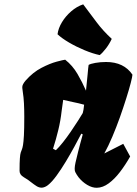

<svg xmlns="http://www.w3.org/2000/svg" viewBox="-20 -866 638 896"><path d="M432.1 10.3Q410.2 10.7 387 -3.2Q363.8 -17.1 346.7 -38.6Q337.4 -50.8 331.3 -63Q325.2 -75.2 332.5 -107.9Q339.4 -137.2 344.5 -157.7Q349.6 -178.2 354.7 -196.8Q359.9 -215.3 366.2 -238.8L359.4 -242.2Q346.2 -216.8 327.4 -182.1Q308.6 -147.5 287.1 -111.8Q265.6 -76.2 244.1 -46.6Q222.7 -17.1 203.6 -2Q189.5 8.8 175.8 9.8Q162.6 10.3 150.4 2.4Q138.2 -5.4 126.5 -14.6Q111.3 -27.3 91.3 -38.8Q71.3 -50.3 71.3 -68.4Q71.3 -108.4 72.8 -127.4Q74.2 -146.5 76.9 -154.5Q79.6 -162.6 82.3 -168.9Q85 -175.3 87.4 -189.2Q89.8 -203.1 91.6 -233.6Q93.3 -264.2 93.3 -321.3Q93.3 -355 91.8 -384Q90.3 -413.1 86.4 -437Q84.5 -449.2 84.2 -454.3Q84 -459.5 84 -460Q84 -471.7 99.6 -490.2Q133.8 -528.8 173.3 -549.3Q212.9 -569.8 243.9 -578.1Q274.9 -586.4 284.2 -587.4Q318.8 -560.1 341.6 -521Q364.3 -481.9 381.3 -442.9Q386.2 -486.3 388.9 -518.8Q391.6 -551.3 393.6 -563Q401.9 -568.4 425 -572.5Q448.2 -576.7 475.1 -576.7Q558.1 -576.7 598.1 -517.6Q597.7 -508.3 590.1 -478.8Q582.5 -449.2 569.3 -407.5Q556.2 -365.7 539.6 -318.8Q522.9 -272 504.2 -227.8Q485.4 -183.6 466.8 -149.9L555.2 -194.8L587.4 -135.7Q565.4 -96.7 540 -63.5Q514.6 -30.3 487.3 -10.3Q460 9.8 432.1 10.3ZM240.7 -165Q255.4 -178.7 273.9 -202.1Q292.5 -225.6 310.8 -252.4Q329.1 -279.3 344 -302.5Q358.9 -325.7 366.2 -338.4Q369.1 -352.1 369.4 -352.8Q369.6 -353.5 369.9 -356.2Q370.1 -358.9 372.6 -377.4Q345.7 -384.8 321 -389.6Q296.4 -394.5 274.9 -399.9L267.6 -347.7Q262.7 -303.2 252.2 -259.8Q241.7 -216.3 227.5 -171.9ZM445.3 -608.9Q413.1 -615.7 374.8 -631.6Q336.4 -647.5 302.2 -667.5Q268.1 -687.5 248.5 -706.1Q252 -733.9 269 -762.2Q286.1 -790.5 312.3 -813.2Q338.4 -835.9 368.2 -845.7Q402.3 -800.3 431.4 -761.5Q460.4 -722.7 501.5 -684.6Q490.2 -660.2 473.9 -639.2Q457.5 -618.2 445.3 -608.9Z"/></svg>

Font: Fruktur
Style: Italic
Weight: 400
Italic angle: -8°
Designer: Viktoriya Grabowska, Eben Sorkin
Foundry: Viktoriya Grabowska
Version: Version 1.008; ttfautohint (v1.8.4.7-5d5b)